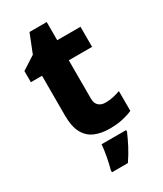

<svg xmlns="http://www.w3.org/2000/svg" viewBox="-218 -743 883 1043"><g transform="rotate(-30 223.0 -221.0)"><path d="M321 -124Q346 -124 368.5 -129Q391 -134 414 -142V-18Q387 -6 352 2Q317 10 269 10Q218 10 178.5 -6.5Q139 -23 116.5 -63Q94 -103 94 -176V-423H24V-493L108 -547L154 -663H262V-549H408V-423H262V-182Q262 -153 278 -138.5Q294 -124 321 -124ZM342 71Q326 108 307 144.5Q288 181 261 221H161V208Q170 177 178 134.5Q186 92 188 61H342Z"/></g></svg>

Font: Noto Sans Tamil ExtraBold
Style: Regular
Weight: 800
Designer: Jelle Bosma - Monotype Design Team
Foundry: Monotype Imaging Inc.
Version: Version 2.004; ttfautohint (v1.8.4.7-5d5b)